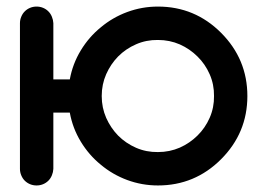

<svg xmlns="http://www.w3.org/2000/svg" viewBox="-20 -567 821 587"><path d="M193.4 -324.2Q202.1 -372.1 227.1 -413.1Q252 -454.1 288.1 -483.4Q324.2 -513.7 369.1 -530.3Q414.1 -546.9 462.9 -546.9Q575.7 -546.9 655.8 -466.8Q736.3 -386.2 736.3 -273.4Q736.3 -160.6 655.8 -80.1Q575.7 0 462.9 0Q414.1 0 369.1 -16.6Q324.2 -33.2 288.1 -63.5Q252 -92.8 227.1 -133.8Q202.1 -174.8 193.4 -222.7H143.1V-50.8Q142.6 -40.5 138.7 -31.2Q134.8 -21.5 127.9 -14.6Q121.1 -7.8 111.8 -3.9Q102.5 0 91.8 0Q81.1 0 71.8 -3.9Q62.5 -7.8 55.7 -14.6Q48.8 -21.5 44.9 -31.2Q41 -40.5 41 -50.8V-496.1Q41 -506.3 44.9 -515.6Q48.8 -525.4 55.7 -532.2Q62.5 -539.1 71.8 -543Q81.1 -546.9 91.8 -546.9Q102.5 -546.9 111.8 -543Q121.1 -539.1 127.9 -532.2Q134.8 -525.4 138.7 -515.6Q142.6 -506.3 143.1 -496.1V-324.2ZM462.9 -444.8Q427.2 -445.3 396 -431.6Q364.7 -418 341.3 -394.5Q318.4 -371.1 304.7 -340.3Q291 -309.1 291 -273.4Q291 -237.8 304.7 -206.5Q318.4 -175.8 341.3 -152.3Q364.7 -128.9 396 -115.2Q427.2 -101.6 462.9 -102.1Q498.5 -102.1 529.8 -115.7Q560.5 -129.4 584 -152.8Q607.4 -175.8 621.1 -207Q634.8 -238.3 634.3 -273.4Q634.8 -308.6 621.1 -339.8Q607.4 -371.1 584 -394Q560.5 -417.5 529.8 -431.2Q498.5 -444.8 462.9 -444.8Z"/></svg>

Font: Comfortaa
Style: Bold
Weight: 700
Designer: Johan Aakerlund
Foundry: Johan Aakerlund
Version: Version 2.001; ttfautohint (v1.4.1)